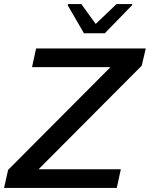

<svg xmlns="http://www.w3.org/2000/svg" viewBox="-20 -927 739 947"><path d="M0 0 20 -89 525 -596H138L158 -688H699L679 -603L170 -92H576L556 0ZM394 -763 314 -901 316 -907H381L452 -809L555 -907H633L631 -901L497 -763Z"/></svg>

Font: Saira SemiExpanded Medium
Style: Italic
Weight: 500
Width: 6
Italic angle: -12°
Designer: Hector Gatti with collaboration of the Omnibus-Type team
Foundry: Omnibus-Type
Version: Version 1.101